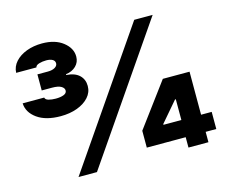

<svg xmlns="http://www.w3.org/2000/svg" viewBox="-102 -874 1204 1016"><g transform="rotate(-15 499.5 -366.5)"><path d="M208.8 0 708.8 -727.3H809.7L309.7 0ZM598 -56.8V-149.1L774.1 -386.4H920.5V-150.6H978.7V-56.8H920.5V0H811.1V-56.8ZM812.5 -150.6V-264.2H808.2L714.5 -154.8V-150.6ZM201.7 -335.2Q120.7 -335.2 73.5 -369.1Q26.3 -403.1 24.1 -453.1H142Q144.2 -441.4 161 -436.6Q177.9 -431.8 200.3 -431.8Q226.9 -431.8 244.1 -438.6Q261.4 -445.3 261.4 -460.2Q261.4 -474.1 245.2 -483.5Q229 -492.9 196 -492.9H139.2V-581H196Q220.5 -581 235.3 -589.7Q250 -598.4 250 -612.2Q250 -626.1 237.2 -633.3Q224.4 -640.6 203.1 -640.6Q181.8 -640.6 163.7 -635.1Q145.6 -629.6 143.5 -617.9H32.7Q34.1 -652 57.4 -677.9Q80.6 -703.8 119.1 -718.4Q157.7 -733 204.5 -733Q275.9 -733 319.1 -699Q362.2 -665.1 362.2 -619.3Q362.2 -588.4 340.9 -567.6Q319.6 -546.9 285.5 -542.6V-538.4Q332.4 -535.2 356.5 -512.3Q380.7 -489.3 380.7 -453.1Q380.7 -418.3 356.9 -391.7Q333.1 -365.1 292.6 -350.1Q252.1 -335.2 201.7 -335.2Z"/></g></svg>

Font: Inter UI Black
Style: Regular
Weight: 900
Designer: Rasmus Andersson
Foundry: rsms
Version: 3.2;8d6f07862